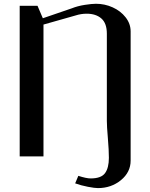

<svg xmlns="http://www.w3.org/2000/svg" viewBox="-20 -822 790 1009"><path d="M208.5 -692.9V0H83.5V-791.5H177.2L205.1 -726.1L357.4 -778.3Q387.7 -790.5 425.5 -796.4Q463.4 -802.2 484.4 -802.2Q530.3 -802.2 572 -783.4Q613.8 -764.6 640.1 -731Q666.5 -697.3 666.5 -657.2V-41.5V22Q666.5 83 615.5 124.8Q564.5 166.5 494.6 166.5Q478 166.5 442.1 159.7Q406.2 152.8 375 141.6L391.6 102.1Q434.1 115.7 456.1 115.7Q511.7 115.7 532 87.9Q552.2 60.1 552.2 7.3Q552.2 -32.7 546.9 -95.2Q541.5 -157.7 541.5 -186.5V-645Q541.5 -699.7 512.7 -724.9Q483.9 -750 435.5 -750Q405.8 -750 377 -740.7Z"/></svg>

Font: Resagnicto
Style: Bold
Weight: 700
Version: Version 0.9991